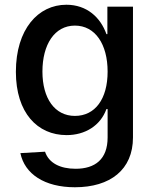

<svg xmlns="http://www.w3.org/2000/svg" viewBox="-20 -574 655 810"><path d="M296 216C445 216 541 142 541 6V-546H433V-430H429C404 -501 346 -554 260 -554C141 -554 47 -451 47 -271C47 -98 138 -4 261 -4C339 -4 404 -44 429 -114H434V6C434 98 381 138 299 138C234 138 186 114 170 66L66 72C84 160 168 216 296 216ZM159 -272C159 -386 210 -466 296 -466C382 -466 434 -387 434 -272C434 -156 381 -85 296 -85C211 -85 159 -159 159 -272Z"/></svg>

Font: Wafeq Medium
Style: Regular
Weight: 500
Designer: Rasmus Andersson & Azza Alameddine
Foundry: Google & TypeTogether
Version: Version 3.000;January 28, 2025;FontCreator 15.0.0.3014 64-bi